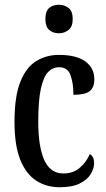

<svg xmlns="http://www.w3.org/2000/svg" viewBox="-20 -778 447 808"><path d="M231 10Q175 10 132 -18Q89 -46 65 -106.5Q41 -167 41 -265Q41 -372 65.5 -433.5Q90 -495 132.5 -521Q175 -547 228 -547Q301 -547 339 -519.5Q377 -492 377 -444Q377 -410 357.5 -394.5Q338 -379 289 -379Q289 -427 277 -461Q265 -495 229 -495Q202 -495 182.5 -475Q163 -455 152 -405Q141 -355 141 -266Q141 -160 166.5 -104Q192 -48 247 -48Q289 -48 317 -73Q345 -98 358 -130Q367 -124 371.5 -115Q376 -106 376 -91Q376 -70 362.5 -46.5Q349 -23 317 -6.5Q285 10 231 10ZM228 -638Q203 -638 187 -652Q171 -666 171 -698Q171 -731 187 -744.5Q203 -758 228 -758Q251 -758 268.5 -744.5Q286 -731 286 -698Q286 -666 268.5 -652Q251 -638 228 -638Z"/></svg>

Font: Noto Serif ExtraCondensed Medium
Style: Regular
Weight: 500
Width: 2
Designer: Monotype Design Team
Foundry: Monotype Imaging Inc.
Version: Version 2.015